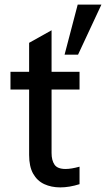

<svg xmlns="http://www.w3.org/2000/svg" viewBox="-20 -805 460 834"><path d="M242 9Q203 9 172.2 -5.2Q141.5 -19.5 124 -50.5Q106.5 -81.5 106.5 -132V-416H25.5V-493H106.5V-619L204 -673.5V-493H325.5V-416H204V-140.5Q204 -108.5 216.8 -89.8Q229.5 -71 265 -71Q289.5 -71 325.5 -81V-5Q281 9 242 9ZM319 -567.5H260.5L317.5 -785H420.5Z"/></svg>

Font: Acari Sans Neue SemiBold
Style: Regular
Weight: 600
Designer: Alfredo Marco Pradil (font), Cristiano Sobral (main changes)
Foundry: Hanken Design Co. (font), Cristiano Sobral (main changes)
Version: Version 2.459;March 19, 2022;FontCreator 14.0.0.2808 64-bit;